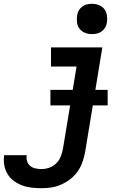

<svg xmlns="http://www.w3.org/2000/svg" viewBox="-86 -780 706 1013"><path d="M133 213Q106 213 80 210Q54 207 30.5 198Q7 189 -13 174.5Q-33 160 -46 138.5Q-59 117 -63.5 91.5Q-68 66 -64 40Q-64 40 -64 39.5Q-64 39 -64 39H55Q55 39 55 39Q55 39 55 39Q52 55 57 70.5Q62 86 73.5 95.5Q85 105 100.5 108.5Q116 112 133 112Q153 112 173.5 105Q194 98 210 82.5Q226 67 234 47Q242 27 246 6L318 -429H183V-530H454L363 23Q358 49 349 75Q340 101 324 124Q308 147 285.5 164.5Q263 182 237.5 193.5Q212 205 185.5 209Q159 213 133 213ZM399 -600Q380 -600 362.5 -607Q345 -614 334 -628Q323 -642 320.5 -661Q318 -680 321 -699Q323 -713 330 -725Q337 -737 348 -745.5Q359 -754 372.5 -757Q386 -760 399 -760Q418 -760 436 -753Q454 -746 464.5 -732Q475 -718 478 -699Q481 -680 478 -661Q476 -647 469 -635Q462 -623 450.5 -614.5Q439 -606 425.5 -603Q412 -600 399 -600ZM180 -224V-306H482V-224Z"/></svg>

Font: Iosevka Curly Extended Oblique
Style: Bold
Weight: 700
Width: 7
Italic angle: -9°
Monospace: yes
Designer: Belleve Invis
Foundry: Belleve Invis
Version: Version 11.1.0; ttfautohint (v1.8.3)